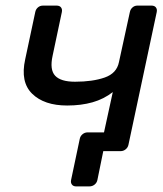

<svg xmlns="http://www.w3.org/2000/svg" viewBox="-20 -540 581 686"><path d="M299 126H252Q242 126 237 119.5Q232 113 234 103L265 -44Q267 -54 275 -60.5Q283 -67 293 -67H432L401 0H349L328 103Q326 113 318 119.5Q310 126 299 126ZM361 0Q351 0 345.5 -6.5Q340 -13 342 -23L383 -211Q351 -186 310.5 -174.5Q270 -163 220 -163Q138 -163 95 -205Q52 -247 70 -328L106 -497Q108 -507 115.5 -513.5Q123 -520 134 -520H182Q193 -520 198 -513.5Q203 -507 201 -497L168 -341Q157 -291 177 -269.5Q197 -248 248 -248Q311 -248 354 -263Q397 -278 405 -318L444 -497Q446 -507 453.5 -513.5Q461 -520 471 -520H521Q532 -520 537 -513.5Q542 -507 540 -497L439 -23Q437 -13 429 -6.5Q421 0 411 0Z"/></svg>

Font: Rubik
Style: Italic
Weight: 400
Italic angle: -12°
Designer: Hubert and Fischer
Foundry: Hubert and Fischer
Version: Version 2.300;gftools[0.9.30]